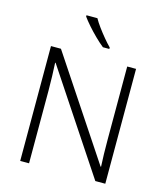

<svg xmlns="http://www.w3.org/2000/svg" viewBox="-135 -1051 999 1153"><g transform="rotate(15 364.5 -474.0)"><path d="M629 0H567L153 -624H150Q152 -585 153.5 -541.5Q155 -498 155 -451V0H100V-714H162L575 -92H578Q576 -123 575 -171Q574 -219 574 -261V-714H629ZM326 -948Q338 -926 358.5 -898Q379 -870 401.5 -843Q424 -816 443 -797V-788H403Q378 -808 350 -835.5Q322 -863 297.5 -891Q273 -919 258 -940V-948Z"/></g></svg>

Font: Noto Sans Light
Style: Regular
Weight: 300
Designer: Monotype Design Team
Foundry: Monotype Imaging Inc.
Version: Version 2.007